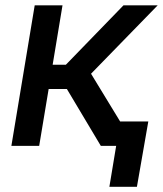

<svg xmlns="http://www.w3.org/2000/svg" viewBox="-20 -556 621 732"><path d="M23.4 0 112.3 -535.6H218.3L180.7 -309.1H231L450.7 -535.6H581.1L327.1 -274.9L494.6 0H364.3L234.9 -216.8H165.5L129.4 0ZM397 156.2 422.9 0H384.8L399.9 -92.8H545.4L502 156.2Z"/></svg>

Font: Inter 20pt Medium
Style: Italic
Weight: 500
Italic angle: -9.3988°
Version: Version 4.001;git-66647c0bb